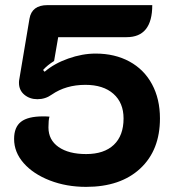

<svg xmlns="http://www.w3.org/2000/svg" viewBox="-20 -720 679 749"><path d="M35 -178Q35 -224 62 -245Q89 -266 148 -266Q164 -266 173 -265Q169 -252 169 -223Q169 -174 208.5 -146.5Q248 -119 316 -119Q386 -119 424 -155Q462 -191 462 -258Q462 -319 422.5 -354Q383 -389 313 -389Q237 -389 182 -351Q157 -333 126 -333Q96 -333 75 -350.5Q54 -368 54 -397Q54 -405 55 -409L95 -647Q104 -700 165 -700H574Q574 -575 474 -575H207L191 -482Q165 -466 148 -447L154 -440Q191 -472 246 -491.5Q301 -511 353 -511Q428 -511 485 -480Q542 -449 573 -391.5Q604 -334 604 -258Q604 -134 527 -62.5Q450 9 316 9Q239 9 174.5 -16Q110 -41 72.5 -83.5Q35 -126 35 -178Z"/></svg>

Font: K2D ExtraBold
Style: Regular
Weight: 800
Designer: Katatrad Aksorn Co.,Ltd.
Foundry: Cadson Demak Co.,Ltd.
Version: Version 1.000; ttfautohint (v1.6)